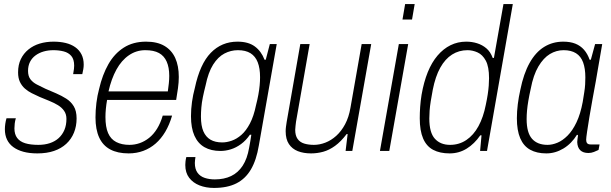

<svg xmlns="http://www.w3.org/2000/svg" viewBox="-20 -743 3008 945"><path d="M164 12Q125 12 95.5 4Q66 -4 45.5 -19Q25 -34 14.5 -56Q4 -78 4 -107Q4 -119 6 -133.5Q8 -148 12 -161H58Q54 -148 52.5 -135Q51 -122 51 -111Q51 -82 64.5 -64Q78 -46 104 -38Q130 -30 169 -30Q200 -30 225.5 -38.5Q251 -47 269 -63.5Q287 -80 297 -103.5Q307 -127 307 -158Q307 -181 295.5 -197.5Q284 -214 265 -225.5Q246 -237 222.5 -246.5Q199 -256 175 -266Q155 -275 136 -284.5Q117 -294 102 -307.5Q87 -321 78 -340Q69 -359 69 -387Q69 -424 82.5 -452Q96 -480 120 -499.5Q144 -519 175.5 -528.5Q207 -538 244 -538Q276 -538 303 -531.5Q330 -525 350 -511Q370 -497 381 -475.5Q392 -454 392 -425Q392 -414 390 -402.5Q388 -391 385 -378H340Q343 -395 344 -404Q345 -413 345 -420Q345 -451 331 -467.5Q317 -484 293.5 -490Q270 -496 243 -496Q217 -496 194.5 -489.5Q172 -483 154.5 -470Q137 -457 127.5 -438Q118 -419 118 -394Q118 -368 130 -352.5Q142 -337 161.5 -327Q181 -317 204 -306Q230 -295 256.5 -283.5Q283 -272 306 -257.5Q329 -243 343 -220Q357 -197 357 -160Q357 -122 344 -90Q331 -58 306 -35Q281 -12 245.5 0Q210 12 164 12Z M613 12Q559 12 522.5 -7.5Q486 -27 468 -66.5Q450 -106 450 -165Q450 -200 454.5 -236.5Q459 -273 468 -306Q484 -375 513.5 -427Q543 -479 589 -508.5Q635 -538 699 -538Q754 -538 789.5 -517Q825 -496 842.5 -457.5Q860 -419 860 -364Q860 -338 856 -309Q852 -280 847 -251H507Q503 -228 501 -207Q499 -186 499 -167Q499 -118 512 -88Q525 -58 552 -44Q579 -30 617 -30Q643 -30 667.5 -38.5Q692 -47 714 -64.5Q736 -82 753 -109.5Q770 -137 781 -174H827Q814 -129 793.5 -94.5Q773 -60 746 -36.5Q719 -13 685.5 -0.5Q652 12 613 12ZM514 -293H806Q809 -314 811 -333Q813 -352 813 -370Q813 -411 800.5 -439.5Q788 -468 762.5 -482Q737 -496 695 -496Q651 -496 614.5 -471Q578 -446 553 -400.5Q528 -355 514 -293Z M1033 182Q994 182 962 169.5Q930 157 911 132Q892 107 892 69Q892 62 893 52Q894 42 897 30H942Q941 38 940 45Q939 52 939 59Q939 89 952 107Q965 125 987.5 132.5Q1010 140 1037 140Q1083 140 1117.5 123.5Q1152 107 1174.5 72.5Q1197 38 1206 -15Q1209 -32 1212 -48Q1215 -64 1217 -80H1210Q1191 -52 1166.5 -34Q1142 -16 1116 -8Q1090 0 1065 0Q1019 0 986.5 -18.5Q954 -37 937 -75Q920 -113 920 -171Q920 -206 925 -241.5Q930 -277 939 -310Q964 -428 1017.5 -483Q1071 -538 1149 -538Q1202 -538 1234 -514.5Q1266 -491 1282 -449H1288L1308 -526H1342L1254 -27Q1242 45 1215 91Q1188 137 1143.5 159.5Q1099 182 1033 182ZM1074 -42Q1096 -42 1120.5 -50.5Q1145 -59 1168 -79Q1191 -99 1210 -135Q1229 -171 1240 -225Q1247 -252 1251.5 -276.5Q1256 -301 1258 -322.5Q1260 -344 1260 -363Q1260 -407 1248.5 -436.5Q1237 -466 1213 -481Q1189 -496 1151 -496Q1116 -496 1084.5 -479.5Q1053 -463 1029 -425Q1005 -387 992 -323Q984 -292 978.5 -265Q973 -238 971 -214Q969 -190 969 -169Q969 -124 981 -96.5Q993 -69 1016 -55.5Q1039 -42 1074 -42Z M1511 12Q1474 12 1446 1Q1418 -10 1402 -34Q1386 -58 1386 -97Q1386 -108 1387.5 -119Q1389 -130 1391 -143L1458 -526H1504L1437 -144Q1436 -133 1434.5 -123Q1433 -113 1433 -104Q1433 -76 1444.5 -59.5Q1456 -43 1477 -36.5Q1498 -30 1525 -30Q1553 -30 1581.5 -41Q1610 -52 1635 -74.5Q1660 -97 1678.5 -131.5Q1697 -166 1705 -213L1760 -526H1807L1714 0H1681L1691 -83H1686Q1658 -46 1629 -25Q1600 -4 1570.5 4Q1541 12 1511 12Z M1961 -647 1974 -723H2021L2008 -647ZM1850 0 1943 -526H1989L1896 0Z M2193 12Q2145 12 2112 -5.5Q2079 -23 2062.5 -61.5Q2046 -100 2046 -161Q2046 -188 2048 -217Q2050 -246 2055 -277Q2066 -340 2085.5 -388Q2105 -436 2133.5 -469.5Q2162 -503 2197.5 -520.5Q2233 -538 2275 -538Q2303 -538 2328.5 -530Q2354 -522 2374 -505Q2394 -488 2405 -458H2411L2458 -723H2504L2377 0H2343L2350 -77H2344Q2315 -35 2277 -11.5Q2239 12 2193 12ZM2195 -30Q2240 -30 2275.5 -54Q2311 -78 2335 -122Q2359 -166 2371 -227Q2377 -255 2380.5 -278Q2384 -301 2385.5 -321Q2387 -341 2387 -358Q2387 -415 2371 -444.5Q2355 -474 2330.5 -485Q2306 -496 2281 -496Q2239 -496 2205 -474.5Q2171 -453 2147 -410Q2123 -367 2110 -301Q2104 -270 2100 -244.5Q2096 -219 2094.5 -198.5Q2093 -178 2093 -160Q2093 -90 2120.5 -60Q2148 -30 2195 -30Z M2669 12Q2622 12 2589.5 -6Q2557 -24 2540.5 -62.5Q2524 -101 2524 -161Q2524 -194 2528.5 -230Q2533 -266 2541 -301Q2557 -380 2586.5 -433Q2616 -486 2658 -512Q2700 -538 2752 -538Q2787 -538 2812 -528Q2837 -518 2854.5 -498Q2872 -478 2882 -449H2888L2909 -526H2944L2924 -410Q2920 -384 2912.5 -343Q2905 -302 2896.5 -256Q2888 -210 2881 -167.5Q2874 -125 2869.5 -94.5Q2865 -64 2865 -55Q2865 -44 2870 -38Q2875 -32 2888 -32H2931L2926 -5Q2916 0 2903 5Q2890 10 2876 10Q2850 10 2836 -3.5Q2822 -17 2821 -44Q2821 -51 2822.5 -59.5Q2824 -68 2825 -77L2820 -80Q2793 -36 2753 -12Q2713 12 2669 12ZM2675 -30Q2698 -30 2723.5 -40.5Q2749 -51 2773.5 -75.5Q2798 -100 2817.5 -141Q2837 -182 2848 -241Q2852 -267 2855.5 -288Q2859 -309 2860 -327.5Q2861 -346 2861 -362Q2861 -406 2850 -436Q2839 -466 2815 -481Q2791 -496 2754 -496Q2718 -496 2686.5 -477Q2655 -458 2630 -416Q2605 -374 2592 -305Q2585 -274 2580.5 -247.5Q2576 -221 2574 -199Q2572 -177 2572 -157Q2572 -90 2598.5 -60Q2625 -30 2675 -30Z"/></svg>

Font: Archivo SemiCondensed Thin
Style: Italic
Weight: 250
Width: 4
Italic angle: -10°
Designer: Hector Gatti
Foundry: Omnibus-Type
Version: Version 2.001